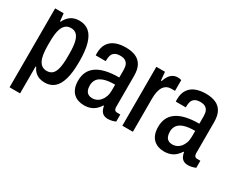

<svg xmlns="http://www.w3.org/2000/svg" viewBox="-98 -922 1815 1485"><g transform="rotate(30 809.5 -179.5)"><path d="M54 179V-526H130L137 -458H143Q159 -494 189.5 -516Q220 -538 266 -538Q317 -538 351.5 -510Q386 -482 404 -421.5Q422 -361 422 -261Q422 -165 404.5 -104.5Q387 -44 353 -16Q319 12 269 12Q242 12 220 4Q198 -4 181 -20.5Q164 -37 153 -61H148V179ZM238 -74Q269 -74 288 -91.5Q307 -109 316 -147.5Q325 -186 325 -247V-282Q325 -342 316 -380.5Q307 -419 288 -437.5Q269 -456 238 -456Q205 -456 185 -435.5Q165 -415 156.5 -376.5Q148 -338 148 -281V-248Q148 -202 153.5 -169Q159 -136 170.5 -115Q182 -94 199 -84Q216 -74 238 -74Z M620 12Q593 12 569 4Q545 -4 526.5 -21Q508 -38 497.5 -65.5Q487 -93 487 -132Q487 -175 502.5 -208Q518 -241 550 -264Q582 -287 632.5 -299Q683 -311 751 -311V-379Q751 -405 743.5 -423Q736 -441 719.5 -451Q703 -461 676 -461Q643 -461 626 -449.5Q609 -438 603 -419.5Q597 -401 597 -378V-368H508Q507 -373 507 -377.5Q507 -382 507 -388Q507 -441 529.5 -474.5Q552 -508 591 -523Q630 -538 680 -538Q731 -538 767.5 -522.5Q804 -507 824 -472Q844 -437 844 -378V-101Q844 -84 851.5 -75.5Q859 -67 871 -67H901V-4Q888 2 870.5 6.5Q853 11 833 11Q809 11 793.5 1.5Q778 -8 769.5 -25Q761 -42 758 -62H753Q740 -41 721.5 -24Q703 -7 678 2.5Q653 12 620 12ZM650 -67Q670 -67 688 -75.5Q706 -84 720 -100.5Q734 -117 742.5 -141Q751 -165 751 -196V-247Q690 -247 653 -234.5Q616 -222 600 -199Q584 -176 584 -144Q584 -119 591.5 -101.5Q599 -84 614 -75.5Q629 -67 650 -67Z M958 0V-526H1035L1042 -451H1048Q1057 -478 1070 -497.5Q1083 -517 1101.5 -527.5Q1120 -538 1143 -538Q1153 -538 1161 -537Q1169 -536 1176 -533V-437H1143Q1122 -437 1105 -428.5Q1088 -420 1076 -402.5Q1064 -385 1058 -358Q1052 -331 1052 -295V0Z M1335 12Q1308 12 1284 4Q1260 -4 1241.5 -21Q1223 -38 1212.5 -65.5Q1202 -93 1202 -132Q1202 -175 1217.5 -208Q1233 -241 1265 -264Q1297 -287 1347.5 -299Q1398 -311 1466 -311V-379Q1466 -405 1458.5 -423Q1451 -441 1434.5 -451Q1418 -461 1391 -461Q1358 -461 1341 -449.5Q1324 -438 1318 -419.5Q1312 -401 1312 -378V-368H1223Q1222 -373 1222 -377.5Q1222 -382 1222 -388Q1222 -441 1244.5 -474.5Q1267 -508 1306 -523Q1345 -538 1395 -538Q1446 -538 1482.5 -522.5Q1519 -507 1539 -472Q1559 -437 1559 -378V-101Q1559 -84 1566.5 -75.5Q1574 -67 1586 -67H1616V-4Q1603 2 1585.5 6.5Q1568 11 1548 11Q1524 11 1508.5 1.5Q1493 -8 1484.5 -25Q1476 -42 1473 -62H1468Q1455 -41 1436.5 -24Q1418 -7 1393 2.5Q1368 12 1335 12ZM1365 -67Q1385 -67 1403 -75.5Q1421 -84 1435 -100.5Q1449 -117 1457.5 -141Q1466 -165 1466 -196V-247Q1405 -247 1368 -234.5Q1331 -222 1315 -199Q1299 -176 1299 -144Q1299 -119 1306.5 -101.5Q1314 -84 1329 -75.5Q1344 -67 1365 -67Z"/></g></svg>

Font: Archivo Condensed Medium
Style: Regular
Weight: 500
Width: 3
Designer: Hector Gatti
Foundry: Omnibus-Type
Version: Version 2.001